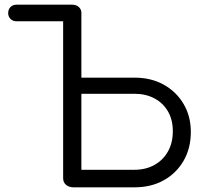

<svg xmlns="http://www.w3.org/2000/svg" viewBox="-20 -801 884 821"><path d="M294 0Q275 0 262.5 -10.5Q250 -21 250 -39V-710H51Q35 -710 25 -720Q15 -730 15 -745Q15 -761 25 -771Q35 -781 51 -781H288Q306 -781 317 -771Q328 -761 328 -746V-469H555Q626 -469 680 -439Q734 -409 765 -356.5Q796 -304 796 -237Q796 -167 765 -113.5Q734 -60 680 -30Q626 0 555 0ZM328 -75H555Q603 -75 640 -95.5Q677 -116 698 -153Q719 -190 719 -240Q719 -289 698 -325Q677 -361 640 -380.5Q603 -400 555 -400H328Z"/></svg>

Font: Comfortaa
Style: Regular
Weight: 400
Designer: Johan Aakerlund
Foundry: Johan Aakerlund
Version: Version 3.104; ttfautohint (v1.8.1.43-b0c9)